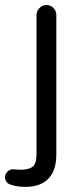

<svg xmlns="http://www.w3.org/2000/svg" viewBox="-59 -517 327 767"><path d="M43 229.5Q103.5 229.5 134.8 196.3Q166 163.1 166 100.6V-457Q166 -473.6 154.3 -485.4Q142.6 -497.1 126 -497.1Q110.4 -497.1 98.6 -484.9Q86.9 -472.7 86.9 -457V98.6Q86.9 134.8 72.3 148.4Q56.6 161.1 22.5 161.1Q13.7 161.1 6.8 160.2H3.9L-7.8 159.2Q-19.5 159.2 -29.3 168.9Q-39.1 178.7 -39.1 189.9Q-39.1 201.2 -33.2 209Q-28.3 214.8 -25.4 216.8Q-20.5 218.8 -16.6 220.7Q8.8 229.5 43 229.5Z"/></svg>

Font: FakePearl
Style: Light
Weight: 350
Version: Version 1.2